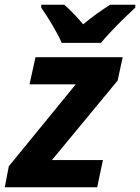

<svg xmlns="http://www.w3.org/2000/svg" viewBox="-43 -786 588 806"><path d="M216 -606H381C416 -650 485 -717 525 -754V-766H419C380 -741 345 -716 306 -684C283 -712 250 -746 227 -766H130V-754C157 -715 196 -653 216 -606ZM-23 0H365L389 -114H175L451 -448L472 -546H106L81 -432H275L-6 -88Z"/></svg>

Font: Noto Sans
Style: Bold Italic
Weight: 700
Italic angle: -12°
Designer: Monotype Design Team
Foundry: Monotype Imaging Inc.
Version: Version 2.013